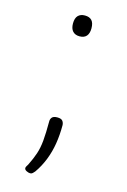

<svg xmlns="http://www.w3.org/2000/svg" viewBox="-109 -565 531 802"><g transform="rotate(15 156.5 -164.0)"><path d="M156 -422Q137 -422 126.5 -433.5Q116 -445 116 -467Q116 -490 126.5 -501Q137 -512 156 -512Q176 -512 186 -501Q196 -490 196 -467Q196 -445 186 -433.5Q176 -422 156 -422ZM105 184Q98 184 89 179.5Q80 175 80 168Q80 164 82.5 160Q85 156 88 151Q103 121 111.5 95.5Q120 70 123 37.5Q126 5 126 -46Q126 -57 132.5 -64Q139 -71 155 -71Q172 -71 178 -63Q184 -55 184 -44Q184 -3 178 34.5Q172 72 158.5 106.5Q145 141 124 171Q120 176 115.5 180Q111 184 105 184Z"/></g></svg>

Font: Playwrite NG Modern Thin
Style: Regular
Weight: 250
Designer: Veronika Burian, José Scaglione
Foundry: TypeTogether
Version: Version 1.002